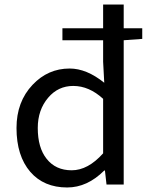

<svg xmlns="http://www.w3.org/2000/svg" viewBox="-20 -816 660 849"><path d="M436 -379Q374 -436 304 -436Q237 -436 193 -384Q147 -330 147 -250Q147 -163 186 -114Q226 -63 297 -63Q369 -63 436 -138ZM609 -644 527 -638V0H451L444 -62H441Q366 13 277 13Q174 13 114 -56Q53 -127 53 -250Q53 -366 124 -441Q192 -513 288 -513Q363 -513 441 -450L436 -543V-638H256V-691H436V-796H527V-691H609Z"/></svg>

Font: KaiGen Gothic CN Regular
Style: Regular
Weight: 400
Designer: Ryoko NISHIZUKA  (kana & ideographs); Paul D. Hunt (Latin, Greek & Cyrillic); Wenlong ZHANG  (bopomofo); Sandoll Communi
Foundry: Adobe Systems Incorporated
Version: Version 1.002.20150501